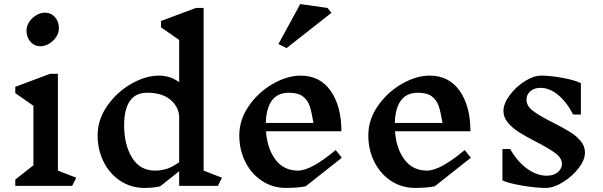

<svg xmlns="http://www.w3.org/2000/svg" viewBox="-20 -912 2959 942"><path d="M334 0H55V-31L144 -101V-393L55 -455V-486L226 -550H264V-75L354 -40ZM269 -773Q269 -750 255 -729.5Q241 -709 220 -697Q199 -685 179 -685Q149 -685 129.5 -707Q110 -729 110 -762Q110 -785 124 -805.5Q138 -826 159 -838Q180 -850 200 -850Q230 -850 249.5 -828Q269 -806 269 -773Z M1049 0H859V-72L766 2Q734 10 689 10Q623 10 570.5 -24.5Q518 -59 488.5 -118Q459 -177 459 -248Q459 -325 506 -392.5Q553 -460 623.5 -500.5Q694 -541 760 -541Q815 -541 859 -509V-716L770 -778V-809L941 -873H979V-75L1069 -40ZM859 -116V-345Q853 -394 812.5 -425.5Q772 -457 702 -457Q589 -457 589 -296Q589 -202 628 -138.5Q667 -75 740 -75Q770 -75 797.5 -83.5Q825 -92 859 -116Z M1480 2Q1440 10 1384 10Q1318 10 1265.5 -24.5Q1213 -59 1183.5 -118Q1154 -177 1154 -248Q1154 -325 1201 -392.5Q1248 -460 1318.5 -500.5Q1389 -541 1455 -541Q1550 -541 1602.5 -466Q1655 -391 1655 -268H1285Q1291 -183 1331.5 -129Q1372 -75 1442 -75Q1507 -75 1627 -176L1657 -138ZM1284 -309H1518Q1509 -363 1499.5 -391.5Q1490 -420 1466.5 -438.5Q1443 -457 1397 -457Q1289 -457 1284 -309ZM1606 -849 1386 -676 1346 -696 1453 -892 1587 -873Z M2113 2Q2073 10 2017 10Q1951 10 1898.5 -24.5Q1846 -59 1816.5 -118Q1787 -177 1787 -248Q1787 -325 1834 -392.5Q1881 -460 1951.5 -500.5Q2022 -541 2088 -541Q2183 -541 2235.5 -466Q2288 -391 2288 -268H1918Q1924 -183 1964.5 -129Q2005 -75 2075 -75Q2140 -75 2260 -176L2290 -138ZM1917 -309H2151Q2142 -363 2132.5 -391.5Q2123 -420 2099.5 -438.5Q2076 -457 2030 -457Q1922 -457 1917 -309Z M2611 -216Q2559 -243 2527 -263Q2495 -283 2472.5 -309.5Q2450 -336 2450 -367Q2450 -403 2480 -444Q2510 -485 2554 -513Q2598 -541 2636 -541Q2682 -541 2742.5 -529.5Q2803 -518 2830 -504V-350H2792Q2760 -412 2718 -446.5Q2676 -481 2632 -481Q2601 -481 2582 -464.5Q2563 -448 2563 -423Q2563 -392 2595.5 -367.5Q2628 -343 2694 -310Q2745 -284 2776 -265Q2807 -246 2828.5 -220.5Q2850 -195 2850 -164Q2850 -127 2818.5 -86.5Q2787 -46 2741.5 -18Q2696 10 2658 10Q2609 10 2541.5 -1.5Q2474 -13 2445 -27V-181H2483Q2518 -119 2566 -84.5Q2614 -50 2663 -50Q2696 -50 2716.5 -67Q2737 -84 2737 -108Q2737 -136 2706 -159.5Q2675 -183 2611 -216Z"/></svg>

Font: Inknut
Style: Antiqua
Weight: 400
Designer: Claus Eggers Srensen
Foundry: Claus Eggers Srensen
Version: Version 1.000; ttfautohint (v1.2) -l 7 -r 28 -G 50 -x 13 -D 